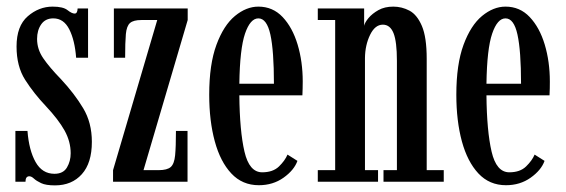

<svg xmlns="http://www.w3.org/2000/svg" viewBox="-20 -549 1710 580"><path d="M146 11Q118.5 11 104.2 4.2Q90 -2.5 82.5 -9.5Q75 -16.5 68.5 -16.5Q57 -16.5 57 0H26.5V-153.5H63Q67.5 -95 87.5 -59.5Q107.5 -24 144.5 -24Q171 -24 182.2 -43Q193.5 -62 193.5 -86Q193.5 -121.5 175 -154.8Q156.5 -188 118.5 -228.5Q82 -267 56 -307.8Q30 -348.5 30 -408.5Q30 -470.5 63.8 -499.8Q97.5 -529 139 -529Q170.5 -529 183.8 -518.5Q197 -508 205.5 -508Q214 -508 214.5 -523.5H246V-374.5H210Q206 -427.5 189.2 -460.5Q172.5 -493.5 141 -493.5Q117 -493.5 104.5 -475.5Q92 -457.5 92 -431.5Q92 -400 110.8 -372.8Q129.5 -345.5 164.5 -309.5Q205 -266 231.2 -222.2Q257.5 -178.5 257.5 -120.5Q257.5 -56.5 227.2 -22.8Q197 11 146 11Z M321.5 0V-35L455 -488.5H407Q383 -488.5 372.8 -479.5Q362.5 -470.5 360.2 -446Q358 -421.5 358 -374.5H324V-523.5H547V-488.5L413.5 -35H459Q485 -35 495.8 -44.5Q506.5 -54 509 -79.8Q511.5 -105.5 511.5 -153.5H546.5V0Z M762 10.5Q712 10.5 678.8 -25Q645.5 -60.5 628.8 -122.2Q612 -184 612 -263Q612 -354.5 633.8 -413.5Q655.5 -472.5 689.8 -500.8Q724 -529 760.5 -529Q804 -529 833.8 -497.5Q863.5 -466 879 -414.5Q894.5 -363 894.5 -302.5Q894.5 -292 894.2 -281.8Q894 -271.5 893.5 -261H703Q704 -153.5 718.5 -91Q733 -28.5 772 -28.5Q804.5 -28.5 822.8 -46.2Q841 -64 848.5 -82L878.5 -63Q868.5 -35 836.5 -12.2Q804.5 10.5 762 10.5ZM760.5 -493.5Q736 -493.5 720.2 -447.5Q704.5 -401.5 703 -296H807.5Q807.5 -395.5 796.8 -444.5Q786 -493.5 760.5 -493.5Z M940 0V-35H992.5V-488.5H940V-523.5H1080V-471Q1082 -481 1093.2 -494.5Q1104.5 -508 1123.2 -518.5Q1142 -529 1168 -529Q1194 -529 1217 -516.8Q1240 -504.5 1254.5 -470.5Q1269 -436.5 1269 -371.5V-35H1320.5V0H1138.5V-35H1179V-365.5Q1179 -423 1168.8 -448.8Q1158.5 -474.5 1136.5 -474.5Q1113 -474.5 1098 -443.8Q1083 -413 1082.5 -374V-35H1122V0Z M1508.5 10.5Q1458.5 10.5 1425.2 -25Q1392 -60.5 1375.2 -122.2Q1358.5 -184 1358.5 -263Q1358.5 -354.5 1380.2 -413.5Q1402 -472.5 1436.2 -500.8Q1470.5 -529 1507 -529Q1550.5 -529 1580.2 -497.5Q1610 -466 1625.5 -414.5Q1641 -363 1641 -302.5Q1641 -292 1640.8 -281.8Q1640.5 -271.5 1640 -261H1449.5Q1450.5 -153.5 1465 -91Q1479.5 -28.5 1518.5 -28.5Q1551 -28.5 1569.2 -46.2Q1587.5 -64 1595 -82L1625 -63Q1615 -35 1583 -12.2Q1551 10.5 1508.5 10.5ZM1507 -493.5Q1482.5 -493.5 1466.8 -447.5Q1451 -401.5 1449.5 -296H1554Q1554 -395.5 1543.2 -444.5Q1532.5 -493.5 1507 -493.5Z"/></svg>

Font: Imbue 10pt Medium
Style: Regular
Weight: 500
Designer: Tyler Finck
Foundry: Etcetera Type Company
Version: Version 1.102; ttfautohint (v1.8.3)